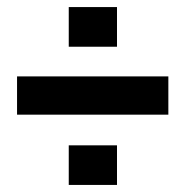

<svg xmlns="http://www.w3.org/2000/svg" viewBox="-20 -606 531 544"><path d="M457 -281.2Q350.6 -281.2 28.3 -281.2Q28.3 -308.6 28.3 -389.6Q135.7 -389.6 457 -389.6Q457 -362.3 457 -281.2ZM311.5 -473.6Q277.3 -473.6 174.8 -473.6Q174.8 -502 174.8 -585.9Q209 -585.9 311.5 -585.9Q311.5 -558.6 311.5 -473.6ZM311.5 -82Q277.3 -82 174.8 -82Q174.8 -109.4 174.8 -194.3Q209 -194.3 311.5 -194.3Q311.5 -166 311.5 -82Z"/></svg>

Font: Noto Sans Hebrew DECATHLON 
Style: Bold
Weight: 400
Designer: Monotype Design Team
Version: Version 2.000;GOOG;noto-fonts:20170220:a8a215d2e889